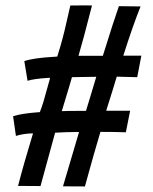

<svg xmlns="http://www.w3.org/2000/svg" viewBox="-20 -670 558 701"><path d="M242.7 -388.2Q236.3 -364.7 205.6 -264.2Q225.6 -265.1 257.8 -265.1H293.9Q301.3 -288.6 314.5 -332.8Q327.6 -377 331.5 -389.6Q311.5 -389.6 281 -388.9Q250.5 -388.2 242.7 -388.2ZM127.9 9.3 45.9 8.8Q66.4 -71.3 100.6 -183.1Q66.9 -182.6 38.1 -173.8L27.8 -245.6Q58.1 -255.9 125.5 -260.7Q132.3 -277.8 138.9 -299.6Q145.5 -321.3 152.3 -347.2Q159.2 -373 163.1 -385.7H156.2Q102.5 -382.3 80.6 -375L68.8 -446.8Q101.1 -458.5 181.6 -462.9Q183.6 -462.9 184.3 -463.1Q185.1 -463.4 186.5 -463.4Q188 -463.4 189 -463.4Q201.7 -503.4 209.2 -532.5Q216.8 -561.5 224.1 -594.7Q231.4 -627.9 236.8 -649.9Q243.2 -649.9 262.5 -650.1Q281.7 -650.4 291.5 -650.4Q309.1 -650.4 315.9 -649.9Q282.7 -520 266.6 -466.3H355.5Q397 -599.6 414.1 -647.5L493.2 -646.5Q465.3 -577.1 430.2 -466.8H496.1L481 -388.2Q426.3 -390.1 406.2 -390.1Q395.5 -353.5 367.7 -265.6H455.1L439.5 -187Q399.9 -188.5 346.7 -188.5Q324.7 -116.2 290 10.7L210 10.3Q264.2 -172.9 268.6 -188H256.8Q222.7 -188 181.2 -185.5Z"/></svg>

Font: Fantasque Sans Mono
Style: Italic
Weight: 400
Italic angle: -11°
Monospace: yes
Designer: Jany Belluz
Version: Version 1.8.0 ; ttfautohint (v1.8.2)